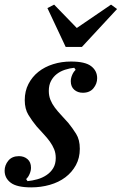

<svg xmlns="http://www.w3.org/2000/svg" viewBox="-28 -798 526 830"><path d="M107 12Q45 12 18.5 -8Q-8 -28 -8 -60Q-8 -84 8 -103.5Q24 -123 54 -123Q76 -123 91 -110Q106 -97 106 -73Q106 -60 100 -46Q94 -32 85 -24L91 -15Q112 -17 133.5 -23Q155 -29 173 -41Q191 -53 202 -71Q213 -89 213 -115Q213 -136 206 -153Q199 -170 187.5 -186Q176 -202 161 -218Q146 -234 130 -252Q111 -275 95 -301Q79 -327 79 -365Q79 -404 95 -435Q111 -466 138 -487.5Q165 -509 201.5 -520.5Q238 -532 279 -532Q340 -532 366 -512Q392 -492 392 -460Q392 -436 376 -416.5Q360 -397 330 -397Q308 -397 293 -410Q278 -423 278 -447Q278 -460 284 -474Q290 -488 299 -496L293 -505Q273 -503 253 -496.5Q233 -490 217.5 -478Q202 -466 192.5 -448Q183 -430 183 -405Q183 -384 190 -366.5Q197 -349 209 -333Q221 -317 236 -301Q251 -285 267 -267Q285 -245 301 -219.5Q317 -194 317 -155Q317 -115 300 -84Q283 -53 254.5 -31.5Q226 -10 187.5 1Q149 12 107 12ZM177 -763 206 -778 304 -677 452 -778 478 -759 326 -595H256Z"/></svg>

Font: IBM Plex Serif Medium
Style: Italic
Weight: 500
Italic angle: -14°
Designer: Mike Abbink, Paul van der Laan, Pieter van Rosmalen
Foundry: Bold Monday
Version: Version 2.5